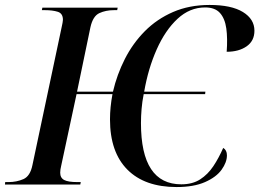

<svg xmlns="http://www.w3.org/2000/svg" viewBox="-42 -745 1047 775"><path d="M671 10Q542 10 472 -60.5Q402 -131 402 -263Q402 -312 412 -365H267L205 -76Q203 -68 202 -61Q201 -54 201 -48Q201 -27 217 -18.5Q233 -10 271 -10H284L282 0H-22L-21 -10H-8Q25 -10 52.5 -22Q80 -34 89 -79L207 -636Q209 -645 210.5 -653Q212 -661 212 -665Q212 -691 191 -697.5Q170 -704 140 -704H127L129 -714H433L431 -704H418Q385 -704 359 -692Q333 -680 323 -635L269 -375H414Q430 -444 462 -507Q494 -570 542.5 -619Q591 -668 656.5 -696.5Q722 -725 804 -725Q892 -725 938.5 -696.5Q985 -668 985 -621Q985 -580 953.5 -558Q922 -536 873 -536Q877 -590 871.5 -630Q866 -670 846 -692.5Q826 -715 786 -715Q724 -715 674.5 -669Q625 -623 590.5 -545.5Q556 -468 540 -375H787L786 -365H538Q532 -335 529.5 -305.5Q527 -276 527 -248Q527 -1 690 -1Q735 -1 766 -21Q797 -41 819 -74Q841 -107 859 -148Q874 -139 874 -118Q874 -90 852.5 -60Q831 -30 785.5 -10Q740 10 671 10Z"/></svg>

Font: Noto Serif Display Medium
Style: Italic
Weight: 500
Italic angle: -12°
Designer: Monotype Design Team
Foundry: Monotype Imaging Inc.
Version: Version 2.009